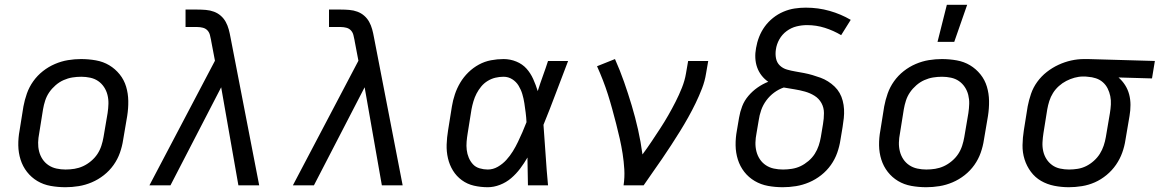

<svg xmlns="http://www.w3.org/2000/svg" viewBox="-20 -775 4850 803"><path d="M254 8Q222 8 191.5 2.5Q161 -3 136 -18Q111 -33 93 -56Q75 -79 66 -107.5Q57 -136 56.5 -167Q56 -198 62 -230L78 -330Q83 -357 92.5 -384Q102 -411 119 -435Q136 -459 159.5 -477.5Q183 -496 210 -507.5Q237 -519 264.5 -523.5Q292 -528 319 -528Q351 -528 381.5 -522.5Q412 -517 437 -502Q462 -487 480.5 -464Q499 -441 507.5 -412.5Q516 -384 516.5 -353Q517 -322 512 -290L495 -190Q491 -163 481.5 -136Q472 -109 455 -85Q438 -61 414.5 -42.5Q391 -24 364 -12.5Q337 -1 309 3.5Q281 8 254 8ZM254 -66Q273 -66 291.5 -69Q310 -72 327.5 -80Q345 -88 361 -101.5Q377 -115 387.5 -131Q398 -147 404 -165.5Q410 -184 413 -202L430 -302Q433 -322 433.5 -341Q434 -360 429.5 -378Q425 -396 415 -411Q405 -426 390.5 -436Q376 -446 357.5 -450Q339 -454 320 -454Q301 -454 282.5 -451Q264 -448 246 -440Q228 -432 212.5 -418.5Q197 -405 186 -389Q175 -373 169 -354.5Q163 -336 160 -318L144 -218Q140 -198 139.5 -179Q139 -160 143.5 -142Q148 -124 158 -109Q168 -94 183 -84Q198 -74 216.5 -70Q235 -66 254 -66Z M605 0 879 -521 863 -605V-606Q861 -617 858 -628.5Q855 -640 847.5 -648Q840 -656 828.5 -659Q817 -662 805 -662H756V-735H805Q823 -735 841 -733.5Q859 -732 875 -726Q891 -720 903.5 -709Q916 -698 924 -683.5Q932 -669 936.5 -652.5Q941 -636 944 -619L1064 0H977L905 -410L693 0Z M1205 0 1479 -521 1463 -605V-606Q1461 -617 1458 -628.5Q1455 -640 1447.5 -648Q1440 -656 1428.5 -659Q1417 -662 1405 -662H1356V-735H1405Q1423 -735 1441 -733.5Q1459 -732 1475 -726Q1491 -720 1503.5 -709Q1516 -698 1524 -683.5Q1532 -669 1536.5 -652.5Q1541 -636 1544 -619L1664 0H1577L1505 -410L1293 0Z M2020 8Q1990 8 1962 1.5Q1934 -5 1911.5 -21.5Q1889 -38 1874.5 -61.5Q1860 -85 1853.5 -113Q1847 -141 1848 -170.5Q1849 -200 1854 -230L1870 -330Q1874 -355 1882.5 -380.5Q1891 -406 1905 -429.5Q1919 -453 1939 -472.5Q1959 -492 1983 -505Q2007 -518 2033.5 -523Q2060 -528 2086 -528Q2114 -528 2139.5 -517.5Q2165 -507 2182 -488Q2199 -469 2210 -444.5Q2221 -420 2229 -394Q2239 -426 2250.5 -457.5Q2262 -489 2272 -520H2356Q2330 -453 2305 -386Q2280 -319 2253 -253Q2258 -190 2262 -126.5Q2266 -63 2272 0H2188Q2187 -28 2187 -56Q2187 -84 2186 -113L2187 -114Q2186 -115 2186 -115Q2186 -115 2186 -116Q2172 -92 2155.5 -70Q2139 -48 2118 -30Q2097 -12 2071 -2Q2045 8 2020 8ZM2020 -66Q2042 -66 2062 -77.5Q2082 -89 2097.5 -106Q2113 -123 2125 -142.5Q2137 -162 2146.5 -182Q2156 -202 2165 -222.5Q2174 -243 2182 -264Q2181 -284 2178.5 -304Q2176 -324 2173 -343.5Q2170 -363 2164.5 -381.5Q2159 -400 2149 -416.5Q2139 -433 2122.5 -443.5Q2106 -454 2086 -454Q2069 -454 2052 -450Q2035 -446 2019.5 -436.5Q2004 -427 1992.5 -413Q1981 -399 1973 -383.5Q1965 -368 1960 -351Q1955 -334 1952 -318L1936 -218Q1933 -200 1931.5 -182.5Q1930 -165 1932 -148Q1934 -131 1940.5 -115.5Q1947 -100 1958 -88Q1969 -76 1986 -71Q2003 -66 2020 -66Z M2588 0Q2593 -34 2591 -67Q2589 -100 2584 -132Q2579 -164 2572 -195Q2565 -226 2557 -257Q2549 -288 2540.5 -319Q2532 -350 2522.5 -380Q2513 -410 2501.5 -439.5Q2490 -469 2477 -498L2552 -528Q2573 -481 2590 -432.5Q2607 -384 2622 -334Q2637 -284 2648.5 -233Q2660 -182 2667 -129Q2687 -156 2705 -183Q2723 -210 2741 -237.5Q2759 -265 2775 -293Q2791 -321 2805.5 -349.5Q2820 -378 2832 -408Q2844 -438 2849 -468L2858 -520H2942L2933 -468Q2928 -436 2916 -405Q2904 -374 2889.5 -344Q2875 -314 2858.5 -284.5Q2842 -255 2824 -226Q2806 -197 2787.5 -168.5Q2769 -140 2749.5 -111.5Q2730 -83 2710.5 -55.5Q2691 -28 2672 0Z M3254 8Q3222 8 3192 2.5Q3162 -3 3136.5 -18Q3111 -33 3093 -56Q3075 -79 3066 -107.5Q3057 -136 3056.5 -167Q3056 -198 3062 -230L3071 -283Q3075 -307 3084 -330.5Q3093 -354 3110 -374Q3127 -394 3148.5 -409Q3170 -424 3193 -433Q3177 -444 3165 -459.5Q3153 -475 3146.5 -493.5Q3140 -512 3139 -532.5Q3138 -553 3142 -574Q3146 -598 3155 -621Q3164 -644 3178.5 -664Q3193 -684 3213 -700Q3233 -716 3256.5 -726Q3280 -736 3303.5 -739.5Q3327 -743 3350 -743Q3402 -743 3449.5 -729.5Q3497 -716 3538 -692L3498 -628Q3466 -647 3430 -658.5Q3394 -670 3355 -670Q3333 -670 3311 -664.5Q3289 -659 3270 -645Q3251 -631 3239.5 -610.5Q3228 -590 3225 -568Q3222 -549 3225.5 -531Q3229 -513 3241.5 -501Q3254 -489 3271.5 -484Q3289 -479 3307 -476Q3325 -473 3343 -469.5Q3361 -466 3378 -461Q3395 -456 3411.5 -450Q3428 -444 3443 -434.5Q3458 -425 3470.5 -413Q3483 -401 3491.5 -386Q3500 -371 3504.5 -353.5Q3509 -336 3510 -318Q3511 -300 3509 -281Q3507 -262 3504 -244L3495 -190Q3491 -163 3481.5 -136Q3472 -109 3455 -85Q3438 -61 3414.5 -42.5Q3391 -24 3364 -12.5Q3337 -1 3309 3.5Q3281 8 3254 8ZM3255 -66Q3273 -66 3292 -69Q3311 -72 3328 -80Q3345 -88 3361 -101.5Q3377 -115 3387.5 -131.5Q3398 -148 3404 -166Q3410 -184 3413 -202L3422 -256Q3426 -279 3426 -302Q3426 -325 3415.5 -344Q3405 -363 3386.5 -374.5Q3368 -386 3346.5 -392Q3325 -398 3303 -401.5Q3281 -405 3258 -409Q3237 -402 3218 -388Q3199 -374 3185 -355Q3171 -336 3163.5 -314.5Q3156 -293 3153 -271L3144 -218Q3140 -198 3139.5 -179Q3139 -160 3143.5 -142Q3148 -124 3158 -109Q3168 -94 3183 -84Q3198 -74 3216.5 -70Q3235 -66 3255 -66Z M3854 8Q3822 8 3791.5 2.5Q3761 -3 3736 -18Q3711 -33 3693 -56Q3675 -79 3666 -107.5Q3657 -136 3656.5 -167Q3656 -198 3662 -230L3678 -330Q3683 -357 3692.5 -384Q3702 -411 3719 -435Q3736 -459 3759.5 -477.5Q3783 -496 3810 -507.5Q3837 -519 3864.5 -523.5Q3892 -528 3919 -528Q3951 -528 3981.5 -522.5Q4012 -517 4037 -502Q4062 -487 4080.5 -464Q4099 -441 4107.5 -412.5Q4116 -384 4116.5 -353Q4117 -322 4112 -290L4095 -190Q4091 -163 4081.5 -136Q4072 -109 4055 -85Q4038 -61 4014.5 -42.5Q3991 -24 3964 -12.5Q3937 -1 3909 3.5Q3881 8 3854 8ZM3854 -66Q3873 -66 3891.5 -69Q3910 -72 3927.5 -80Q3945 -88 3961 -101.5Q3977 -115 3987.5 -131Q3998 -147 4004 -165.5Q4010 -184 4013 -202L4030 -302Q4033 -322 4033.5 -341Q4034 -360 4029.5 -378Q4025 -396 4015 -411Q4005 -426 3990.5 -436Q3976 -446 3957.5 -450Q3939 -454 3920 -454Q3901 -454 3882.5 -451Q3864 -448 3846 -440Q3828 -432 3812.5 -418.5Q3797 -405 3786 -389Q3775 -373 3769 -354.5Q3763 -336 3760 -318L3744 -218Q3740 -198 3739.5 -179Q3739 -160 3743.5 -142Q3748 -124 3758 -109Q3768 -94 3783 -84Q3798 -74 3816.5 -70Q3835 -66 3854 -66ZM3901 -600 3940 -755H4025L3971 -600Z M4450 8Q4419 8 4389 2Q4359 -4 4334 -18.5Q4309 -33 4291.5 -56.5Q4274 -80 4265 -108.5Q4256 -137 4256.5 -168Q4257 -199 4262 -230L4278 -330Q4283 -356 4292 -382.5Q4301 -409 4318 -432.5Q4335 -456 4358 -474Q4381 -492 4407 -504Q4433 -516 4460 -522Q4487 -528 4514 -528H4531L4810 -520L4798 -447L4658 -451Q4674 -437 4685.5 -419Q4697 -401 4702.5 -380Q4708 -359 4708 -336Q4708 -313 4704 -290L4687 -190Q4683 -163 4673.5 -136.5Q4664 -110 4647.5 -86Q4631 -62 4608 -43Q4585 -24 4559 -12.5Q4533 -1 4505 3.5Q4477 8 4450 8ZM4451 -66Q4469 -66 4487.5 -69Q4506 -72 4523 -80.5Q4540 -89 4555 -102.5Q4570 -116 4580 -132Q4590 -148 4596 -166Q4602 -184 4605 -202L4622 -302Q4625 -320 4626 -338Q4627 -356 4623.5 -373Q4620 -390 4612.5 -405Q4605 -420 4592.5 -431Q4580 -442 4563.5 -447.5Q4547 -453 4529 -454L4519 -455H4510Q4492 -455 4474 -450Q4456 -445 4439.5 -436.5Q4423 -428 4408.5 -415Q4394 -402 4384 -386Q4374 -370 4368.5 -352.5Q4363 -335 4360 -318L4344 -218Q4341 -199 4340 -180Q4339 -161 4343 -143Q4347 -125 4356.5 -110Q4366 -95 4380.5 -84.5Q4395 -74 4413.5 -70Q4432 -66 4451 -66Z"/></svg>

Font: Iosevka Aile Oblique
Style: Regular
Weight: 400
Italic angle: -9°
Designer: Belleve Invis
Foundry: Belleve Invis
Version: Version 31.1.0; ttfautohint (v1.8.4)